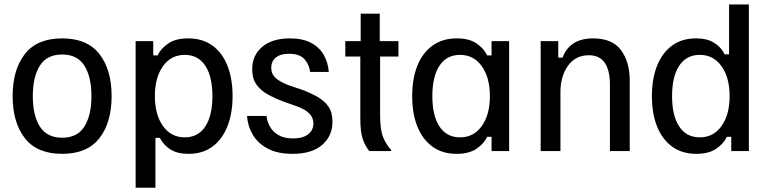

<svg xmlns="http://www.w3.org/2000/svg" viewBox="-20 -687 3498 873"><path d="M262.5 12.5Q148.3 12.5 92.9 -58.8Q37.5 -130 37.5 -250Q37.5 -370 92.9 -441.2Q148.3 -512.5 262.5 -512.5Q376.7 -512.5 432.1 -441.2Q487.5 -370 487.5 -250Q487.5 -130 432.1 -58.8Q376.7 12.5 262.5 12.5ZM262.5 -60.8Q331.7 -60.8 363.8 -111.7Q395.8 -162.5 395.8 -250Q395.8 -337.5 363.8 -388.3Q331.7 -439.2 262.5 -439.2Q193.3 -439.2 161.2 -388.3Q129.2 -337.5 129.2 -250Q129.2 -162.5 161.2 -111.7Q193.3 -60.8 262.5 -60.8Z M686.7 166.7H596.7V-500H676.7V-435H696.7Q710 -465 744.2 -488.8Q778.3 -512.5 835.8 -512.5Q900 -512.5 945 -480.4Q990 -448.3 1013.8 -389.2Q1037.5 -330 1037.5 -250Q1037.5 -170.8 1013.8 -111.7Q990 -52.5 945.4 -20Q900.8 12.5 837.5 12.5Q786.7 12.5 755 -7.5Q723.3 -27.5 706.7 -60H686.7ZM820 -62.5Q880.8 -62.5 913.3 -111.7Q945.8 -160.8 945.8 -250Q945.8 -339.2 913.3 -388.3Q880.8 -437.5 820 -437.5Q757.5 -437.5 720.8 -385.8Q684.2 -334.2 684.2 -250Q684.2 -165.8 720.8 -114.2Q757.5 -62.5 820 -62.5Z M1310 12.5Q1240.8 12.5 1195.8 -12.1Q1150.8 -36.7 1128.3 -76.2Q1105.8 -115.8 1103.3 -160H1191.7Q1194.2 -135 1207.5 -111.2Q1220.8 -87.5 1246.7 -72.5Q1272.5 -57.5 1312.5 -57.5Q1356.7 -57.5 1380.8 -76.2Q1405 -95 1405 -125.8Q1405 -152.5 1386.2 -171.2Q1367.5 -190 1328.3 -204.2L1269.2 -225Q1229.2 -240 1197.1 -257.9Q1165 -275.8 1145.8 -302.9Q1126.7 -330 1126.7 -371.7Q1126.7 -435.8 1172.5 -474.2Q1218.3 -512.5 1298.3 -512.5Q1355.8 -512.5 1393.8 -492.5Q1431.7 -472.5 1451.7 -437.9Q1471.7 -403.3 1475 -360H1390Q1386.7 -391.7 1365 -417.1Q1343.3 -442.5 1294.2 -442.5Q1255 -442.5 1234.2 -425.4Q1213.3 -408.3 1213.3 -379.2Q1213.3 -350.8 1233.3 -332.5Q1253.3 -314.2 1293.3 -299.2L1352.5 -279.2Q1392.5 -264.2 1424.2 -246.2Q1455.8 -228.3 1473.8 -201.7Q1491.7 -175 1491.7 -133.3Q1491.7 -69.2 1445 -28.3Q1398.3 12.5 1310 12.5Z M1758.3 0H1659.2Q1640.8 -22.5 1629.6 -54.2Q1618.3 -85.8 1618.3 -149.2V-430H1550V-500H1620V-625H1706.7V-500H1791.7V-430H1708.3V-163.3Q1708.3 -95 1722.9 -61.2Q1737.5 -27.5 1758.3 -5Z M2055.8 12.5Q1991.7 12.5 1946.7 -20Q1901.7 -52.5 1877.9 -111.2Q1854.2 -170 1854.2 -250Q1854.2 -330 1877.9 -388.8Q1901.7 -447.5 1947.1 -480Q1992.5 -512.5 2057.5 -512.5Q2114.2 -512.5 2147.9 -488.8Q2181.7 -465 2195 -435H2215V-500H2295V0H2215V-65H2195Q2181.7 -35 2147.5 -11.2Q2113.3 12.5 2055.8 12.5ZM2071.7 -62.5Q2134.2 -62.5 2170.8 -114.2Q2207.5 -165.8 2207.5 -250Q2207.5 -334.2 2170.8 -385.8Q2134.2 -437.5 2071.7 -437.5Q2010.8 -437.5 1978.3 -388.3Q1945.8 -339.2 1945.8 -250Q1945.8 -160.8 1978.3 -111.7Q2010.8 -62.5 2071.7 -62.5Z M2528.3 0H2438.3V-500H2518.3V-425H2538.3Q2552.5 -466.7 2587.5 -489.6Q2622.5 -512.5 2676.7 -512.5Q2764.2 -512.5 2803.8 -458.8Q2843.3 -405 2843.3 -320.8V0H2753.3V-301.7Q2753.3 -366.7 2730 -401.2Q2706.7 -435.8 2657.5 -435.8Q2596.7 -435.8 2562.5 -387.9Q2528.3 -340 2528.3 -269.2Z M3145.8 12.5Q3081.7 12.5 3036.7 -20Q2991.7 -52.5 2967.9 -111.2Q2944.2 -170 2944.2 -250Q2944.2 -330 2967.9 -388.8Q2991.7 -447.5 3036.2 -480Q3080.8 -512.5 3144.2 -512.5Q3195 -512.5 3227.1 -492.5Q3259.2 -472.5 3275 -440H3295V-666.7H3385V0H3305V-65H3285Q3271.7 -35 3237.5 -11.2Q3203.3 12.5 3145.8 12.5ZM3161.7 -62.5Q3224.2 -62.5 3260.8 -114.2Q3297.5 -165.8 3297.5 -250Q3297.5 -334.2 3260.8 -385.8Q3224.2 -437.5 3161.7 -437.5Q3100.8 -437.5 3068.3 -388.3Q3035.8 -339.2 3035.8 -250Q3035.8 -160.8 3068.3 -111.7Q3100.8 -62.5 3161.7 -62.5Z"/></svg>

Font: Familjen Grotesk Variable
Style: Regular
Weight: 400
Designer: Anders Wikstroem, Jonas Baeckman, Matilda Gysing, Kristian Moeller
Foundry: Familjen STHLM AB
Version: Version 2.000